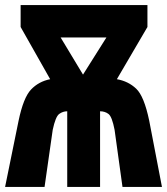

<svg xmlns="http://www.w3.org/2000/svg" viewBox="-28 -734 656 754"><path d="M-8 0H147L179 -224Q190 -276 204.5 -286.5Q219 -297 236 -297V0H365V-297Q384 -297 398 -286.5Q412 -276 422 -224L453 0H608L558 -260Q538 -356 507 -385.5Q476 -415 431 -423L551 -628V-714H53V-628L169 -423Q124 -414 94 -382.5Q64 -351 45 -260ZM298 -441 210 -587H390Z"/></svg>

Font: Noto Sans Mono Extra
Style: Regular
Weight: 800
Designer: Monotype Design Team
Foundry: Monotype Imaging Inc.
Version: Version 1.900